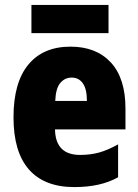

<svg xmlns="http://www.w3.org/2000/svg" viewBox="-20 -752 563 782"><path d="M267 -562Q372 -562 431.5 -497.5Q491 -433 491 -310V-225H204Q206 -121 306 -121Q349 -121 384.5 -131Q420 -141 461 -164V-30Q390 10 283 10Q161 10 98 -61.5Q35 -133 35 -274Q35 -416 95.5 -489Q156 -562 267 -562ZM272 -436Q244 -436 225.5 -414Q207 -392 205 -341H334Q334 -389 317.5 -412.5Q301 -436 272 -436ZM422 -732V-617H108V-732Z"/></svg>

Font: Noto Sans Gujarati UI Condensed Black
Style: Regular
Weight: 900
Width: 3
Designer: Jelle Bosma - Monotype Design Team, Universal Thirst
Foundry: Monotype Imaging Inc.
Version: Version 2.106; ttfautohint (v1.8.4.7-5d5b)